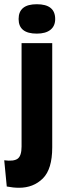

<svg xmlns="http://www.w3.org/2000/svg" viewBox="-55 -729 305 908"><path d="M35 159Q8 159 -23 153L-35 29Q10 35 28.5 21.5Q47 8 47 -36V-525H192V-32Q192 71 147.5 115Q103 159 35 159ZM119 -570Q33 -570 33 -639Q33 -709 119 -709Q206 -709 206 -639Q206 -606 183.5 -588Q161 -570 119 -570Z"/></svg>

Font: Bricolage Grotesque 48pt Bricolage Grotesque 48pt Regular
Style: Bold
Weight: 700
Designer: Mathieu Triay
Foundry: Atelier Triay
Version: Version 1.000; ttfautohint (v1.8.4.7-5d5b);gftools[0.9.32]